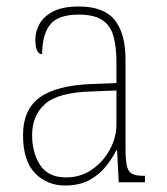

<svg xmlns="http://www.w3.org/2000/svg" viewBox="-20 -562 514 592"><path d="M181 10Q125 10 88 -28Q51 -66 51 -146Q51 -224 102.5 -261.5Q154 -299 264 -303L339 -306V-371Q339 -417 330 -450Q321 -483 295.5 -500Q270 -517 223 -517Q159 -517 134.5 -486Q110 -455 110 -395Q89 -395 89 -440Q89 -464 101.5 -487.5Q114 -511 143.5 -526.5Q173 -542 223 -542Q300 -542 333.5 -500.5Q367 -459 367 -379V-107Q367 -70 371 -51.5Q375 -33 386.5 -26.5Q398 -20 422 -20H427V0H346L341 -99H339Q327 -75 307 -49.5Q287 -24 256 -7Q225 10 181 10ZM184 -15Q229 -15 264 -39.5Q299 -64 319 -101.5Q339 -139 339 -178V-283L262 -280Q159 -277 119 -241.5Q79 -206 79 -145Q79 -92 103.5 -53.5Q128 -15 184 -15Z"/></svg>

Font: Noto Serif Hebrew SemiCondensed Thin
Style: Regular
Weight: 100
Width: 4
Designer: Monotype Design Team
Foundry: Monotype Imaging Inc.
Version: Version 2.004; ttfautohint (v1.8.4.7-5d5b)